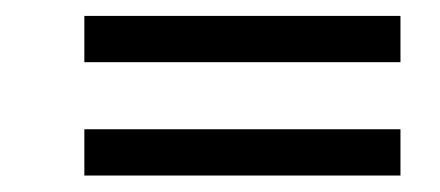

<svg xmlns="http://www.w3.org/2000/svg" viewBox="-20 -428 548 239"><path d="M85 -350.6V-408.2H478.5V-350.6ZM85 -209.5V-267.1H478.5V-209.5Z"/></svg>

Font: Elstob 10pt
Style: Bold Italic
Weight: 700
Italic angle: -20°
Designer: Peter S. Baker
Version: Version 1.015